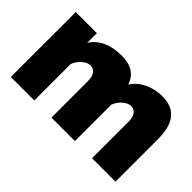

<svg xmlns="http://www.w3.org/2000/svg" viewBox="-80 -818 1100 1100"><g transform="rotate(45 470.0 -268.0)"><path d="M896 0H706V-296Q706 -333 691 -351.5Q676 -370 653 -370Q630 -370 604.5 -348.5Q579 -327 567 -295V0H377V-296Q377 -333 362 -351.5Q347 -370 324 -370Q301 -370 275.5 -348.5Q250 -327 238 -295V0H48V-526H219V-448Q276 -536 412 -536Q525 -536 554 -445Q582 -488 631 -512Q680 -536 741 -536Q896 -536 896 -346Z"/></g></svg>

Font: Raleway-v4020 Black
Style: Regular
Weight: 900
Designer: Matt McInerney, Pablo Impallari, Rodrigo Fuenzalida
Foundry: Matt McInerney, Pablo Impallari, Rodrigo Fuenzalida
Version: Version 4.020;PS 004.020;hotconv 1.0.88;makeotf.lib2.5.64775